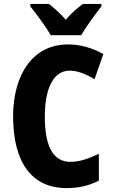

<svg xmlns="http://www.w3.org/2000/svg" viewBox="-20 -951 577 981"><path d="M239 -771H395C418 -812 468 -880 498 -918V-931H404C377 -911 346 -886 316 -850C287 -884 255 -911 230 -931H135V-918C165 -881 218 -810 239 -771ZM336 -590C378 -590 421 -572 463 -546L508 -675C450 -707 390 -724 327 -724C149 -724 47 -572 47 -356C47 -126 139 10 320 10C382 10 434 -2 485 -28V-165C433 -141 388 -124 340 -124C251 -124 209 -204 209 -355C209 -496 251 -590 336 -590Z"/></svg>

Font: Noto Sans Gurmukhi UI Condensed ExtraBold
Style: Regular
Weight: 800
Width: 3
Designer: Jelle Bosma - Monotype Design Team
Foundry: Monotype Imaging Inc.
Version: Version 2.004